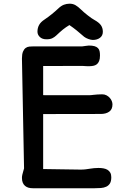

<svg xmlns="http://www.w3.org/2000/svg" viewBox="-20 -1001 685 1021"><path d="M96.7 0ZM96.7 -55.2Q96.7 -63.5 98.9 -72.8Q101.1 -82 103.5 -89.8L107.9 -105.5L96.7 -689.5Q96.7 -713.4 102.3 -726.6Q107.9 -739.7 116.7 -746.1Q125.5 -752.4 137 -753.4Q148.4 -754.4 160.2 -754.4H417.5Q426.3 -755.4 437.3 -757.1Q448.2 -758.8 452.6 -758.8Q471.2 -758.8 482.7 -755.4Q494.1 -752 500.7 -745.4Q507.3 -738.8 509.5 -729Q511.7 -719.2 511.7 -706.1Q511.7 -687.5 507.1 -676.3Q502.4 -665 494.4 -658.9Q486.3 -652.8 475.6 -650.9Q464.8 -648.9 452.6 -648.9Q447.3 -648.9 438.5 -649.2Q429.7 -649.4 419.9 -650.4Q372.6 -650.4 343.5 -650.4Q314.5 -650.4 297.1 -650.1Q279.8 -649.9 270.8 -649.9Q261.7 -649.9 254.9 -649.9H209.5V-495.1Q212.4 -495.1 216.6 -494.9Q220.7 -494.6 229.5 -494.6Q238.3 -494.6 253.7 -494.6Q269 -494.6 294.9 -494.6Q320.8 -494.6 358.9 -494.6Q397 -494.6 451.2 -494.6Q456.5 -494.6 463.4 -495.1Q470.2 -495.6 477.1 -496.6Q485.8 -497.6 497.6 -498.5Q509.3 -499.5 522.9 -499.5Q536.1 -499.5 546.4 -494.1Q556.6 -488.8 563.7 -480.7Q570.8 -472.7 574.5 -463.4Q578.1 -454.1 578.1 -445.8Q578.1 -419.4 560.8 -407.2Q543.5 -395 516.1 -395L209.5 -394.5V-102.1Q257.8 -102.1 306.6 -100.6Q355.5 -99.1 408.7 -99.1Q423.3 -99.1 435.5 -100.6Q447.8 -102.1 459 -104Q469.2 -105.5 479.7 -106.7Q490.2 -107.9 502.9 -107.9Q517.6 -107.9 530 -105.7Q542.5 -103.5 551.8 -97.9Q561 -92.3 566.4 -82.8Q571.8 -73.2 571.8 -58.6Q571.8 -37.1 564.5 -25.4Q557.1 -13.7 544.7 -8.1Q532.2 -2.4 516.4 -1.2Q500.5 0 483.4 0H154.8Q142.1 0 131.6 -2.9Q121.1 -5.9 113.3 -12.5Q105.5 -19 101.1 -29.5Q96.7 -40 96.7 -55.2ZM227.1 -792Q204.6 -792 191.9 -804.2Q179.2 -816.4 179.2 -832.5Q179.2 -852.5 188 -868.4Q196.8 -884.3 217.3 -897.5Q226.1 -903.3 235.8 -910.6Q245.6 -918 255.1 -925.5Q264.6 -933.1 273.2 -940.7Q281.7 -948.2 288.6 -954.6Q304.7 -970.2 319.6 -975.8Q334.5 -981.4 350.6 -981.4Q367.7 -981.4 381.6 -973.4Q395.5 -965.3 409.7 -951.2Q417 -943.8 426.8 -935.5Q436.5 -927.2 446.5 -919.4Q456.5 -911.6 465.8 -905Q475.1 -898.4 481 -895.5Q506.8 -881.3 516.8 -866.7Q526.9 -852.1 526.9 -832Q526.9 -811.5 511.7 -800Q496.6 -788.6 473.6 -788.6Q468.8 -788.6 462.4 -790Q456.1 -791.5 449.7 -793.7Q443.4 -795.9 437.5 -799.1Q431.6 -802.2 427.7 -805.2Q416 -814.9 406.5 -823.2Q397 -831.5 387.7 -839.1Q378.4 -846.7 369.1 -853.5Q359.9 -860.4 349.1 -867.7Q339.4 -861.8 331.1 -856.2Q322.8 -850.6 314.7 -844Q306.6 -837.4 297.9 -829.6Q289.1 -821.8 278.3 -811.5Q270 -803.7 258.5 -797.9Q247.1 -792 227.1 -792Z"/></svg>

Font: Autour One
Style: Regular
Weight: 400
Version: Version 1.007; ttfautohint (v0.92) -l 24 -r 24 -G 200 -x 7 -